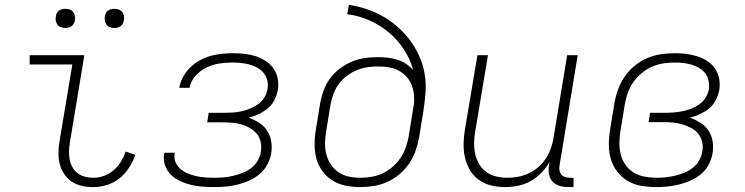

<svg xmlns="http://www.w3.org/2000/svg" viewBox="-20 -755 3040 783"><path d="M360 8Q336 8 313.5 3Q291 -2 272.5 -14.5Q254 -27 241.5 -46Q229 -65 223.5 -87Q218 -109 218.5 -133Q219 -157 223 -181L275 -492H101V-530H324L265 -174Q262 -157 261.5 -139Q261 -121 264 -104.5Q267 -88 275 -73.5Q283 -59 296 -49Q309 -39 326 -34.5Q343 -30 360 -30Q382 -30 403.5 -37.5Q425 -45 443 -60.5Q461 -76 473 -95.5Q485 -115 492 -137L532 -124Q523 -97 506.5 -71.5Q490 -46 467 -27.5Q444 -9 416 -0.5Q388 8 360 8ZM446 -641Q437 -641 428.5 -644Q420 -647 414.5 -654Q409 -661 407.5 -670.5Q406 -680 408 -690Q409 -696 412 -702Q415 -708 421 -712Q427 -716 433.5 -717.5Q440 -719 446 -719Q456 -719 464.5 -716Q473 -713 478.5 -706Q484 -699 485.5 -689.5Q487 -680 485 -670Q484 -664 480.5 -658Q477 -652 471.5 -648Q466 -644 459.5 -642.5Q453 -641 446 -641ZM246 -641Q237 -641 228.5 -644Q220 -647 214.5 -654Q209 -661 207.5 -670.5Q206 -680 208 -690Q209 -696 212 -702Q215 -708 221 -712Q227 -716 233.5 -717.5Q240 -719 246 -719Q256 -719 264.5 -716Q273 -713 278.5 -706Q284 -699 285.5 -689.5Q287 -680 285 -670Q284 -664 280.5 -658Q277 -652 271.5 -648Q266 -644 259.5 -642.5Q253 -641 246 -641Z M852 8Q828 8 804 6Q780 4 757.5 -1.5Q735 -7 714.5 -16.5Q694 -26 678 -41.5Q662 -57 653.5 -79.5Q645 -102 649 -125Q650 -127 650 -128.5Q650 -130 651 -132H693Q693 -131 692.5 -129.5Q692 -128 692 -127Q689 -109 696.5 -92.5Q704 -76 717 -65Q730 -54 746 -47.5Q762 -41 779.5 -37Q797 -33 815.5 -31.5Q834 -30 852 -30Q871 -30 890.5 -31.5Q910 -33 929.5 -37.5Q949 -42 968 -49.5Q987 -57 1003.5 -69Q1020 -81 1030.5 -99Q1041 -117 1044 -136Q1047 -156 1043 -175.5Q1039 -195 1027.5 -209Q1016 -223 999.5 -232.5Q983 -242 964.5 -247.5Q946 -253 926 -254.5Q906 -256 886 -256H825L831 -295H893Q910 -295 928 -296Q946 -297 964 -301Q982 -305 999.5 -312Q1017 -319 1032.5 -330Q1048 -341 1058 -357.5Q1068 -374 1071 -392Q1074 -410 1070 -427Q1066 -444 1055.5 -457Q1045 -470 1030 -478.5Q1015 -487 998.5 -491.5Q982 -496 964 -498Q946 -500 929 -500Q902 -500 875 -496Q848 -492 822.5 -480Q797 -468 777.5 -446Q758 -424 753 -397H711Q717 -432 739.5 -461.5Q762 -491 794 -508.5Q826 -526 860.5 -532Q895 -538 929 -538Q953 -538 976.5 -535.5Q1000 -533 1022 -526Q1044 -519 1063 -506.5Q1082 -494 1095 -476Q1108 -458 1112.5 -434.5Q1117 -411 1113 -387Q1109 -367 1099 -347Q1089 -327 1072 -313Q1055 -299 1035 -289.5Q1015 -280 994 -275Q1017 -267 1036.5 -254.5Q1056 -242 1069 -222.5Q1082 -203 1086 -178.5Q1090 -154 1086 -130Q1082 -106 1070 -83.5Q1058 -61 1038 -44.5Q1018 -28 995 -18Q972 -8 948 -2Q924 4 900 6Q876 8 852 8Z M1448 8Q1418 8 1389 2Q1360 -4 1336 -19Q1312 -34 1295 -57Q1278 -80 1270.5 -107.5Q1263 -135 1263 -165.5Q1263 -196 1268 -226L1286 -336Q1291 -362 1300.5 -388Q1310 -414 1327 -436.5Q1344 -459 1367.5 -476.5Q1391 -494 1417 -504.5Q1443 -515 1469.5 -518.5Q1496 -522 1523 -522Q1544 -522 1563.5 -519.5Q1583 -517 1602 -511Q1621 -505 1637 -494Q1653 -483 1665 -469Q1653 -514 1627.5 -553Q1602 -592 1566.5 -622Q1531 -652 1487.5 -671.5Q1444 -691 1396 -697L1403 -735Q1440 -730 1476 -717.5Q1512 -705 1543.5 -687Q1575 -669 1602.5 -644.5Q1630 -620 1651.5 -591.5Q1673 -563 1688.5 -529Q1704 -495 1711 -458Q1718 -421 1715.5 -382Q1713 -343 1707 -304L1689 -194Q1684 -167 1674.5 -139.5Q1665 -112 1648.5 -88Q1632 -64 1609 -44.5Q1586 -25 1559 -13Q1532 -1 1504 3.5Q1476 8 1448 8ZM1449 -30Q1449 -30 1449 -30Q1449 -30 1449 -30Q1473 -30 1496 -34Q1519 -38 1541 -48.5Q1563 -59 1582 -75.5Q1601 -92 1614.5 -112.5Q1628 -133 1635.5 -155.5Q1643 -178 1647 -201L1666 -319L1668 -328Q1670 -349 1668 -370Q1666 -391 1658 -410Q1650 -429 1636.5 -443.5Q1623 -458 1605 -467.5Q1587 -477 1565.5 -480.5Q1544 -484 1523 -484Q1501 -484 1479 -481Q1457 -478 1435.5 -469Q1414 -460 1395 -446Q1376 -432 1362 -413Q1348 -394 1340 -372.5Q1332 -351 1328 -329L1310 -219Q1306 -195 1305.5 -171Q1305 -147 1311 -125Q1317 -103 1329.5 -84Q1342 -65 1360.5 -52.5Q1379 -40 1402 -35Q1425 -30 1449 -30Z M2040 8Q2011 8 1983.5 1.5Q1956 -5 1933.5 -21Q1911 -37 1897 -60.5Q1883 -84 1876.5 -111Q1870 -138 1870.5 -167.5Q1871 -197 1876 -226L1927 -530H1970L1918 -219Q1914 -196 1913.5 -172.5Q1913 -149 1918 -127Q1923 -105 1934 -86Q1945 -67 1963 -54Q1981 -41 2003.5 -35.5Q2026 -30 2049 -30Q2072 -30 2094.5 -34.5Q2117 -39 2138 -49Q2159 -59 2177 -75Q2195 -91 2207.5 -111Q2220 -131 2227.5 -153Q2235 -175 2238 -197L2293 -530H2336L2262 -81Q2260 -71 2261.5 -61Q2263 -51 2269 -43.5Q2275 -36 2284.5 -33Q2294 -30 2304 -30H2319V8H2298Q2280 8 2262.5 3Q2245 -2 2233.5 -14.5Q2222 -27 2219 -45Q2216 -63 2219 -81L2221 -95Q2208 -71 2188 -50.5Q2168 -30 2144 -16.5Q2120 -3 2093 2.5Q2066 8 2040 8Z M2657 8Q2626 8 2596 3Q2566 -2 2541 -16.5Q2516 -31 2498 -54Q2480 -77 2471.5 -105Q2463 -133 2463 -164Q2463 -195 2468 -226L2486 -336Q2491 -364 2501 -391.5Q2511 -419 2528 -443.5Q2545 -468 2569 -487.5Q2593 -507 2620.5 -518.5Q2648 -530 2676.5 -534Q2705 -538 2733 -538Q2756 -538 2779.5 -535Q2803 -532 2824.5 -525Q2846 -518 2865 -505.5Q2884 -493 2896.5 -474.5Q2909 -456 2913 -433Q2917 -410 2913 -387Q2909 -366 2899 -346.5Q2889 -327 2872 -313Q2855 -299 2835 -290Q2815 -281 2794 -275Q2816 -267 2836 -254.5Q2856 -242 2869 -223Q2882 -204 2886 -179.5Q2890 -155 2886 -131Q2882 -107 2870.5 -84.5Q2859 -62 2840 -46Q2821 -30 2798 -19.5Q2775 -9 2751 -3Q2727 3 2703.5 5.5Q2680 8 2657 8ZM2658 -30Q2677 -30 2695.5 -32Q2714 -34 2733 -38.5Q2752 -43 2770.5 -50.5Q2789 -58 2805 -70.5Q2821 -83 2831 -100.5Q2841 -118 2844 -137Q2848 -157 2843.5 -176Q2839 -195 2827.5 -209.5Q2816 -224 2799 -233Q2782 -242 2764 -247.5Q2746 -253 2726 -255Q2706 -257 2686 -257H2625L2631 -295H2693Q2710 -295 2728 -296.5Q2746 -298 2764 -301.5Q2782 -305 2799.5 -312Q2817 -319 2832.5 -330Q2848 -341 2858 -357.5Q2868 -374 2871 -392Q2873 -409 2869.5 -426Q2866 -443 2856 -456Q2846 -469 2831.5 -477.5Q2817 -486 2801 -491Q2785 -496 2767.5 -498Q2750 -500 2733 -500Q2710 -500 2686 -496.5Q2662 -493 2639 -483Q2616 -473 2596.5 -456.5Q2577 -440 2562.5 -419.5Q2548 -399 2540 -376Q2532 -353 2528 -329L2510 -219Q2506 -195 2506 -170Q2506 -145 2512 -122.5Q2518 -100 2532 -81Q2546 -62 2565.5 -50.5Q2585 -39 2609 -34.5Q2633 -30 2658 -30Z"/></svg>

Font: Iosevka Curly XLtEx
Style: Italic
Weight: 200
Width: 7
Italic angle: -9°
Monospace: yes
Designer: Belleve Invis
Foundry: Belleve Invis
Version: Version 11.1.0; ttfautohint (v1.8.3)